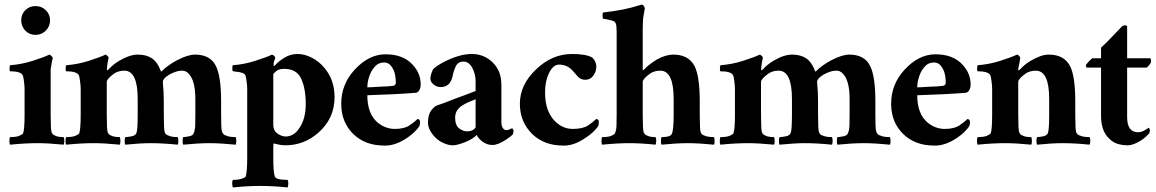

<svg xmlns="http://www.w3.org/2000/svg" viewBox="-20 -632 5080 844"><path d="M212 -377.3Q209.3 -370.7 202.7 -328V-128Q202.7 -61.3 206.7 -51.3Q210.7 -41.3 217.3 -38Q224 -34.7 232 -32Q245.3 -29.3 260 -29.3Q262.7 -24 262.7 -12Q262.7 0 260 4Q193.3 -2.7 145.3 -2.7Q90.7 -2.7 24 4Q21.3 0 21.3 -12Q21.3 -24 24 -29.3Q52 -29.3 65.3 -35.3Q78.7 -41.3 81.3 -45.3Q88 -61.3 88 -128V-242.7Q88 -253.3 85.3 -274.7Q82.7 -296 80 -301.3Q70.7 -318.7 24 -318.7Q21.3 -320 22 -332.7Q22.7 -345.3 25.3 -345.3Q76 -349.3 124 -364.7Q172 -380 197.3 -392Q201.3 -390.7 206.7 -385.3Q212 -380 212 -377.3ZM73.3 -542.7Q73.3 -569.3 91.3 -587.3Q109.3 -605.3 136 -605.3Q162.7 -605.3 181.3 -587.3Q200 -569.3 200 -542.7Q200 -516 181.3 -497.3Q162.7 -478.7 136 -478.7Q109.3 -478.7 91.3 -497.3Q73.3 -516 73.3 -542.7Z M392 -2.7Q337.3 -2.7 270.7 4Q268 0 268 -12Q268 -24 270.7 -29.3Q298.7 -29.3 312 -35.3Q325.3 -41.3 328 -45.3Q334.7 -61.3 334.7 -128V-242.7Q334.7 -253.3 332 -274.7Q329.3 -296 326.7 -301.3Q317.3 -318.7 270.7 -318.7Q268 -320 268.7 -332.7Q269.3 -345.3 272 -345.3Q322.7 -349.3 370.7 -364.7Q418.7 -380 444 -392Q448 -390.7 453.3 -385.3Q458.7 -380 457.3 -377.3Q452 -354.7 450.7 -338.7Q449.3 -322.7 450.7 -322.7Q452 -322.7 453.3 -324Q454.7 -325.3 457.3 -326.7Q476 -348 502.7 -364Q549.3 -392 586 -392Q622.7 -392 647.3 -376Q672 -360 688 -317.3Q690.7 -317.3 697.3 -324.7Q704 -332 720.7 -344Q737.3 -356 757.3 -366.7Q805.3 -392 838 -392Q870.7 -392 894 -379.3Q917.3 -366.7 929.3 -341.3Q952 -296 952 -185.3V-128Q952 -98.7 952.7 -78.7Q953.3 -58.7 957.3 -50Q961.3 -41.3 968.7 -38Q976 -34.7 985.3 -32Q998.7 -29.3 1016 -29.3Q1018.7 -24 1018.7 -12Q1018.7 0 1016 4Q949.3 -2.7 900.7 -2.7Q852 -2.7 785.3 4Q782.7 0 782.7 -12Q782.7 -24 785.3 -29.3Q793.3 -29.3 810.7 -32.7Q828 -36 830.7 -45.3Q837.3 -58.7 838 -78.7Q838.7 -98.7 838.7 -128V-197.3Q838.7 -281.3 806.7 -310.7Q796 -321.3 780.7 -321.3Q765.3 -321.3 750.7 -316Q736 -310.7 724 -304Q696 -286.7 696 -273.3V-268Q700 -229.3 700 -185.3V-128Q700 -61.3 704 -51.3Q708 -41.3 715.3 -38Q722.7 -34.7 732 -32Q745.3 -29.3 761.3 -29.3Q764 -24 764 -12Q764 0 761.3 4Q694.7 -2.7 642.7 -2.7Q597.3 -2.7 530.7 4Q528 0 528 -12Q528 -24 530.7 -29.3Q540 -29.3 558 -32.7Q576 -36 580 -48Q585.3 -62.7 585.3 -128V-197.3Q585.3 -321.3 526.7 -321.3Q501.3 -321.3 482.7 -309.3Q449.3 -285.3 449.3 -272V-128Q449.3 -61.3 453.3 -51.3Q457.3 -41.3 464 -38Q470.7 -34.7 478.7 -32Q492 -29.3 506.7 -29.3Q509.3 -24 509.3 -12Q509.3 0 506.7 4Q440 -2.7 392 -2.7Z M1124 185.3Q1066.7 185.3 1004 192Q1001.3 188 1000.7 176Q1000 164 1004 158.7Q1029.3 158.7 1044 153.3Q1058.7 148 1060 144Q1066.7 125.3 1066.7 61.3V-242.7Q1066.7 -253.3 1064 -274.7Q1061.3 -296 1058.7 -301.3Q1052 -314.7 1013.3 -317.3Q1005.3 -318.7 1003.3 -319.3Q1001.3 -320 1001.3 -332.7Q1001.3 -345.3 1004 -345.3Q1054.7 -349.3 1102.7 -364.7Q1150.7 -380 1176 -392Q1181.3 -390.7 1186 -385.3Q1190.7 -380 1190 -376.7Q1189.3 -373.3 1186 -366Q1182.7 -358.7 1182.7 -351.3Q1182.7 -344 1184 -342Q1185.3 -340 1196 -352Q1206.7 -364 1232 -379.3Q1257.3 -394.7 1288 -394.7Q1318.7 -394.7 1350 -378.7Q1381.3 -362.7 1404 -336Q1450.7 -282.7 1450.7 -205.3Q1450.7 -110.7 1378.7 -48Q1316 6.7 1234.7 6.7Q1216 6.7 1201.3 2.7Q1186.7 -1.3 1184 -1.3Q1181.3 -1.3 1181.3 13.3V61.3Q1181.3 125.3 1188 144Q1193.3 158.7 1244 158.7Q1248 164 1247.3 176Q1246.7 188 1244 192Q1180 185.3 1124 185.3ZM1181.3 -84Q1181.3 -57.3 1200 -44.7Q1218.7 -32 1235.3 -32Q1252 -32 1266.7 -40Q1281.3 -48 1293.3 -65.3Q1324 -106.7 1324 -174.7Q1324 -242.7 1304 -286Q1284 -329.3 1229.3 -329.3Q1205.3 -329.3 1193.3 -318.7Q1181.3 -308 1181.3 -305.3Z M1594.7 -248Q1597.3 -248 1612.7 -248.7Q1628 -249.3 1646.7 -250.7Q1689.3 -252 1708 -254.7Q1720 -256 1720 -270Q1720 -284 1717.3 -300Q1714.7 -316 1708 -328Q1693.3 -357.3 1670 -357.3Q1646.7 -357.3 1633.3 -344.7Q1620 -332 1610.7 -314.7Q1594.7 -280 1594.7 -248ZM1805.3 -224Q1725.3 -217.3 1594.7 -213.3Q1594.7 -132 1640 -93.3Q1674.7 -65.3 1715.3 -65.3Q1756 -65.3 1778.7 -80Q1801.3 -94.7 1816 -109.3Q1826.7 -106.7 1826.7 -94.7Q1826.7 -82.7 1822 -75.3Q1817.3 -68 1804 -54Q1790.7 -40 1770.7 -26.7Q1720 8 1673.3 8Q1626.7 8 1593.3 -4.7Q1560 -17.3 1534.7 -41.3Q1480 -93.3 1480 -176Q1480 -261.3 1538.7 -325.3Q1601.3 -393.3 1674.7 -393.3Q1753.3 -393.3 1794.7 -346.7Q1829.3 -309.3 1829.3 -260Q1829.3 -245.3 1822.7 -234.7Q1816 -224 1805.3 -224Z M2033.3 -54.7Q2050.7 -54.7 2060.7 -62Q2070.7 -69.3 2070.7 -73.3V-196Q2056 -189.3 2040.7 -183.3Q2025.3 -177.3 2009.3 -166.7Q1980 -146.7 1980.7 -113.3Q1981.3 -80 1998.7 -67.3Q2016 -54.7 2033.3 -54.7ZM2230.7 -68Q2237.3 -64 2237.3 -56Q2237.3 -48 2233.3 -40Q2225.3 -32 2205.3 -18.7Q2169.3 5.3 2145.3 5.3Q2121.3 5.3 2102 -8.7Q2082.7 -22.7 2076 -38.7Q2057.3 -20 2023.3 -6.7Q1989.3 6.7 1970.7 6.7Q1952 6.7 1930.7 -2.7Q1909.3 -12 1894.7 -26.7Q1861.3 -60 1861.3 -93.3Q1861.3 -126.7 1875.3 -146Q1889.3 -165.3 1904.7 -170Q1920 -174.7 1940.7 -182.7Q1961.3 -190.7 1985.3 -200Q2016 -210.7 2070.7 -232V-273.3Q2070.7 -306.7 2056 -334Q2041.3 -361.3 2017.3 -361.3Q1993.3 -361.3 1983.3 -340Q1973.3 -318.7 1969.3 -296Q1958.7 -249.3 1917.3 -249.3Q1900 -249.3 1886 -260.7Q1872 -272 1872 -285.3Q1872 -304 1884 -328Q1898.7 -342.7 1932 -360Q2000 -394.7 2054 -394.7Q2108 -394.7 2146 -357.3Q2184 -320 2184 -260V-96Q2184 -77.3 2190.7 -68.7Q2197.3 -60 2206 -60Q2214.7 -60 2221.3 -64Z M2601.3 -109.3Q2612 -106.7 2612 -98.7V-85.3Q2612 -77.3 2594 -58.7Q2576 -40 2554.7 -26.7Q2505.3 8 2459.3 8Q2413.3 8 2380 -4.7Q2346.7 -17.3 2321.3 -41.3Q2265.3 -94.7 2265.3 -176Q2265.3 -258.7 2334.7 -325.3Q2405.3 -394.7 2494.7 -394.7Q2557.3 -394.7 2584 -378.7Q2601.3 -361.3 2601.3 -339.3Q2601.3 -317.3 2588 -299.3Q2574.7 -281.3 2553.3 -281.3Q2532 -281.3 2520 -295.3Q2508 -309.3 2497.3 -321.3Q2473.3 -348 2437.3 -348Q2410.7 -348 2392 -308Q2376 -273.3 2376 -226.7Q2376 -180 2388 -149.3Q2400 -118.7 2418.7 -100Q2453.3 -65.3 2497.3 -65.3Q2541.3 -65.3 2564 -80Q2586.7 -94.7 2601.3 -109.3Z M2861.3 4Q2798.7 -2.7 2746 -2.7Q2693.3 -2.7 2626.7 4Q2624 0 2624 -12Q2624 -24 2626.7 -29.3Q2654.7 -29.3 2668 -35.3Q2681.3 -41.3 2682.7 -45.3Q2689.3 -58.7 2690 -78.7Q2690.7 -98.7 2690.7 -128V-490.7Q2690.7 -520 2686.7 -528.7Q2682.7 -537.3 2675.3 -540Q2668 -542.7 2660 -544Q2641.3 -549.3 2632 -549.3Q2629.3 -549.3 2628.7 -562Q2628 -574.7 2632 -577.3Q2721.3 -586.7 2788 -608Q2800 -612 2801.3 -612Q2810.7 -609.3 2814.7 -596Q2812 -580 2809.3 -565.3Q2805.3 -545.3 2805.3 -506.7V-322.7Q2808 -322.7 2814.7 -330Q2821.3 -337.3 2836 -348.7Q2850.7 -360 2868 -370.7Q2906.7 -392 2940 -392Q2973.3 -392 2996.7 -379.3Q3020 -366.7 3033.3 -341.3Q3056 -296 3056 -185.3V-128Q3056 -61.3 3060 -51.3Q3064 -41.3 3071.3 -38Q3078.7 -34.7 3088 -32Q3104 -29.3 3118.7 -29.3Q3121.3 -24 3121.3 -12Q3121.3 0 3118.7 4Q3052 -2.7 3003.3 -2.7Q2954.7 -2.7 2888 4Q2885.3 0 2885.3 -12Q2885.3 -24 2888 -29.3Q2928 -29.3 2933.3 -44Q2941.3 -61.3 2941.3 -128V-197.3Q2941.3 -321.3 2882.7 -321.3Q2857.3 -321.3 2838.7 -309.3Q2805.3 -285.3 2805.3 -272V-128Q2805.3 -61.3 2809.3 -51.3Q2813.3 -41.3 2820 -38Q2826.7 -34.7 2834.7 -32Q2848 -29.3 2861.3 -29.3Q2865.3 -24 2864.7 -12Q2864 0 2861.3 4Z M3268 -2.7Q3213.3 -2.7 3146.7 4Q3144 0 3144 -12Q3144 -24 3146.7 -29.3Q3174.7 -29.3 3188 -35.3Q3201.3 -41.3 3204 -45.3Q3210.7 -61.3 3210.7 -128V-242.7Q3210.7 -253.3 3208 -274.7Q3205.3 -296 3202.7 -301.3Q3193.3 -318.7 3146.7 -318.7Q3144 -320 3144.7 -332.7Q3145.3 -345.3 3148 -345.3Q3198.7 -349.3 3246.7 -364.7Q3294.7 -380 3320 -392Q3324 -390.7 3329.3 -385.3Q3334.7 -380 3333.3 -377.3Q3328 -354.7 3326.7 -338.7Q3325.3 -322.7 3326.7 -322.7Q3328 -322.7 3329.3 -324Q3330.7 -325.3 3333.3 -326.7Q3352 -348 3378.7 -364Q3425.3 -392 3462 -392Q3498.7 -392 3523.3 -376Q3548 -360 3564 -317.3Q3566.7 -317.3 3573.3 -324.7Q3580 -332 3596.7 -344Q3613.3 -356 3633.3 -366.7Q3681.3 -392 3714 -392Q3746.7 -392 3770 -379.3Q3793.3 -366.7 3805.3 -341.3Q3828 -296 3828 -185.3V-128Q3828 -98.7 3828.7 -78.7Q3829.3 -58.7 3833.3 -50Q3837.3 -41.3 3844.7 -38Q3852 -34.7 3861.3 -32Q3874.7 -29.3 3892 -29.3Q3894.7 -24 3894.7 -12Q3894.7 0 3892 4Q3825.3 -2.7 3776.7 -2.7Q3728 -2.7 3661.3 4Q3658.7 0 3658.7 -12Q3658.7 -24 3661.3 -29.3Q3669.3 -29.3 3686.7 -32.7Q3704 -36 3706.7 -45.3Q3713.3 -58.7 3714 -78.7Q3714.7 -98.7 3714.7 -128V-197.3Q3714.7 -281.3 3682.7 -310.7Q3672 -321.3 3656.7 -321.3Q3641.3 -321.3 3626.7 -316Q3612 -310.7 3600 -304Q3572 -286.7 3572 -273.3V-268Q3576 -229.3 3576 -185.3V-128Q3576 -61.3 3580 -51.3Q3584 -41.3 3591.3 -38Q3598.7 -34.7 3608 -32Q3621.3 -29.3 3637.3 -29.3Q3640 -24 3640 -12Q3640 0 3637.3 4Q3570.7 -2.7 3518.7 -2.7Q3473.3 -2.7 3406.7 4Q3404 0 3404 -12Q3404 -24 3406.7 -29.3Q3416 -29.3 3434 -32.7Q3452 -36 3456 -48Q3461.3 -62.7 3461.3 -128V-197.3Q3461.3 -321.3 3402.7 -321.3Q3377.3 -321.3 3358.7 -309.3Q3325.3 -285.3 3325.3 -272V-128Q3325.3 -61.3 3329.3 -51.3Q3333.3 -41.3 3340 -38Q3346.7 -34.7 3354.7 -32Q3368 -29.3 3382.7 -29.3Q3385.3 -24 3385.3 -12Q3385.3 0 3382.7 4Q3316 -2.7 3268 -2.7Z M4012 -248Q4014.7 -248 4030 -248.7Q4045.3 -249.3 4064 -250.7Q4106.7 -252 4125.3 -254.7Q4137.3 -256 4137.3 -270Q4137.3 -284 4134.7 -300Q4132 -316 4125.3 -328Q4110.7 -357.3 4087.3 -357.3Q4064 -357.3 4050.7 -344.7Q4037.3 -332 4028 -314.7Q4012 -280 4012 -248ZM4222.7 -224Q4142.7 -217.3 4012 -213.3Q4012 -132 4057.3 -93.3Q4092 -65.3 4132.7 -65.3Q4173.3 -65.3 4196 -80Q4218.7 -94.7 4233.3 -109.3Q4244 -106.7 4244 -94.7Q4244 -82.7 4239.3 -75.3Q4234.7 -68 4221.3 -54Q4208 -40 4188 -26.7Q4137.3 8 4090.7 8Q4044 8 4010.7 -4.7Q3977.3 -17.3 3952 -41.3Q3897.3 -93.3 3897.3 -176Q3897.3 -261.3 3956 -325.3Q4018.7 -393.3 4092 -393.3Q4170.7 -393.3 4212 -346.7Q4246.7 -309.3 4246.7 -260Q4246.7 -245.3 4240 -234.7Q4233.3 -224 4222.7 -224Z M4398.7 -2.7Q4344 -2.7 4277.3 4Q4274.7 0 4274.7 -12Q4274.7 -24 4277.3 -29.3Q4305.3 -29.3 4318.7 -35.3Q4332 -41.3 4334.7 -45.3Q4341.3 -61.3 4341.3 -128V-242.7Q4341.3 -253.3 4338.7 -274.7Q4336 -296 4333.3 -301.3Q4324 -318.7 4277.3 -318.7Q4274.7 -320 4275.3 -332.7Q4276 -345.3 4278.7 -345.3Q4329.3 -349.3 4377.3 -364.7Q4425.3 -380 4450.7 -392Q4454.7 -392 4460 -386Q4465.3 -380 4464.7 -377.3Q4464 -374.7 4463.3 -367.3Q4462.7 -360 4460 -349.3Q4453.3 -322.7 4457.3 -322.7Q4458.7 -322.7 4460 -324Q4461.3 -325.3 4464 -326.7Q4482.7 -348 4509.3 -364Q4556 -392 4590 -392Q4624 -392 4647.3 -379.3Q4670.7 -366.7 4684 -341.3Q4706.7 -296 4706.7 -185.3V-128Q4706.7 -61.3 4710.7 -51.3Q4714.7 -41.3 4722 -38Q4729.3 -34.7 4738.7 -32Q4754.7 -29.3 4769.3 -29.3Q4773.3 -24 4772.7 -12Q4772 0 4769.3 4Q4706.7 -2.7 4649.3 -2.7Q4605.3 -2.7 4538.7 4Q4536 0 4536 -12Q4536 -24 4538.7 -29.3Q4548 -29.3 4565.3 -32.7Q4582.7 -36 4586.7 -48Q4592 -62.7 4592 -128V-197.3Q4592 -321.3 4533.3 -321.3Q4508 -321.3 4489.3 -309.3Q4456 -285.3 4456 -272V-128Q4456 -61.3 4460 -51.3Q4464 -41.3 4470.7 -38Q4477.3 -34.7 4485.3 -32Q4498.7 -29.3 4513.3 -29.3Q4516 -24 4516 -12Q4516 0 4513.3 4Q4446.7 -2.7 4398.7 -2.7Z M4753.3 -346.7Q4764 -361.3 4781.3 -376H4820V-422.7Q4845.3 -445.3 4868.7 -470.7Q4892 -496 4912 -516Q4920 -521.3 4926.7 -520.7Q4933.3 -520 4934.7 -516V-376H5034.7Q5040 -376 5040 -363.3Q5040 -350.7 5020 -334.7H4934.7V-117.3Q4934.7 -50.7 4982.7 -50.7Q4997.3 -50.7 5012 -59.3Q5026.7 -68 5029.3 -70.7Q5034.7 -65.3 5034.7 -61.3Q5034.7 -49.3 5030 -44Q5025.3 -38.7 5016.7 -30.7Q5008 -22.7 4996 -14.7Q4961.3 6.7 4938 6.7Q4914.7 6.7 4894 0.7Q4873.3 -5.3 4857.3 -21.3Q4820 -54.7 4820 -122.7V-334.7H4757.3Q4753.3 -337.3 4753.3 -346.7Z"/></svg>

Font: Ramaraja
Style: Regular
Weight: 400
Designer: Appaji Ambarisha Darbha
Foundry: Andhrapradesh Society for Knowledge Networks
Version: Version 1.0.4; ttfautohint (v1.2.25-373a) -l 7 -r 28 -G 50 -